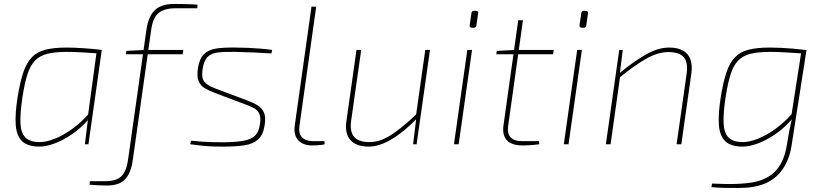

<svg xmlns="http://www.w3.org/2000/svg" viewBox="-20 -734 4187 977"><path d="M319 -492Q341 -492 362.5 -491Q384 -490 406.5 -488.5Q429 -487 451.5 -485Q474 -483 498 -480L488 -462Q434 -465 397.5 -467.5Q361 -470 322 -470Q261 -470 222 -460.5Q183 -451 158.5 -426Q134 -401 119.5 -355.5Q105 -310 94 -238Q82 -159 84 -108.5Q86 -58 109 -34.5Q132 -11 182 -11Q215 -11 257.5 -27.5Q300 -44 345.5 -76.5Q391 -109 432 -155V-128Q390 -80 343.5 -49Q297 -18 255 -3Q213 12 182 12Q121 12 92.5 -15.5Q64 -43 60 -99Q56 -155 70 -242Q82 -317 98.5 -365.5Q115 -414 141.5 -442Q168 -470 211 -481Q254 -492 319 -492ZM473 -480H498L430 0H412L427 -122L425 -126Z M867 -714Q882 -714 903 -713.5Q924 -713 946 -712.5Q968 -712 985 -710L984 -692H875Q815 -692 786 -667Q757 -642 749 -580L656 78Q647 145 617.5 177.5Q588 210 524 210Q508 210 481.5 209Q455 208 436 206L437 188H516Q572 188 598 162.5Q624 137 632 76L725 -582Q734 -648 766.5 -681Q799 -714 867 -714ZM913 -480 909 -458H620L623 -475L717 -480Z M1179 -492Q1210 -492 1242 -490.5Q1274 -489 1305 -486.5Q1336 -484 1365 -480L1361 -462Q1318 -465 1271 -467Q1224 -469 1180 -470Q1124 -471 1089.5 -467Q1055 -463 1036.5 -444.5Q1018 -426 1011 -383Q1004 -338 1019.5 -318.5Q1035 -299 1075 -284L1235 -224Q1268 -212 1290.5 -198Q1313 -184 1323 -161.5Q1333 -139 1327 -100Q1320 -48 1293.5 -24.5Q1267 -1 1223 5.5Q1179 12 1118 12Q1097 12 1071 11.5Q1045 11 1014.5 8Q984 5 948 0L952 -18Q983 -15 1010 -13Q1037 -11 1064 -10.5Q1091 -10 1122 -10Q1183 -11 1221 -18Q1259 -25 1278.5 -44.5Q1298 -64 1303 -104Q1308 -136 1300 -154Q1292 -172 1275 -182Q1258 -192 1233 -201L1074 -261Q1045 -272 1023 -284.5Q1001 -297 991 -320.5Q981 -344 987 -387Q995 -437 1019 -459.5Q1043 -482 1083 -487.5Q1123 -493 1179 -492Z M1589 -700 1504 -95Q1498 -56 1516 -36Q1534 -16 1572 -16H1631L1632 0Q1626 2 1614 3.5Q1602 5 1589.5 5.5Q1577 6 1568 6Q1522 6 1497.5 -20.5Q1473 -47 1480 -96L1565 -700Z M1818 -480 1767 -121Q1759 -64 1782 -37.5Q1805 -11 1860 -11Q1914 -11 1970.5 -47.5Q2027 -84 2100 -154L2101 -130Q2032 -60 1970.5 -24Q1909 12 1856 12Q1792 12 1762.5 -22Q1733 -56 1743 -120L1794 -480ZM2168 -480 2100 0H2082L2098 -131L2097 -147L2144 -480Z M2382 -480 2314 0H2290L2358 -480ZM2402 -679Q2408 -679 2411 -675.5Q2414 -672 2413 -666L2404 -604Q2403 -593 2392 -593H2382Q2368 -593 2370 -606L2379 -668Q2380 -679 2392 -679Z M2641 -631 2566 -95Q2560 -55 2578 -35.5Q2596 -16 2634 -16H2723L2724 0Q2711 2 2694 3.5Q2677 5 2662 5.5Q2647 6 2639 6Q2583 6 2559 -20.5Q2535 -47 2542 -96L2617 -631ZM2798 -480 2794 -458H2505L2508 -475L2602 -480Z M2941 -480 2873 0H2849L2917 -480ZM2961 -679Q2967 -679 2970 -675.5Q2973 -672 2972 -666L2963 -604Q2962 -593 2951 -593H2941Q2927 -593 2929 -606L2938 -668Q2939 -679 2951 -679Z M3385 -492Q3428 -492 3455 -477Q3482 -462 3493 -432.5Q3504 -403 3498 -360L3447 0H3423L3474 -359Q3482 -418 3459 -443.5Q3436 -469 3381 -469Q3328 -469 3269.5 -436Q3211 -403 3132 -339L3133 -362Q3204 -421 3266.5 -456.5Q3329 -492 3385 -492ZM3149 -480 3134 -360 3135 -342 3087 0H3063L3131 -480Z M4059 -480H4084L4008 6Q4001 53 3983.5 90.5Q3966 128 3939 155.5Q3912 183 3875 199Q3838 215 3790 220Q3769 222 3734.5 222.5Q3700 223 3664 222Q3628 221 3600 218L3603 200Q3632 201 3662.5 202Q3693 203 3723 202Q3753 201 3782 198Q3871 189 3920 142.5Q3969 96 3984 4Q3993 -52 4000 -87Q4007 -122 4013 -138L4007 -146ZM3897 -492Q3926 -492 3955 -490.5Q3984 -489 4014.5 -486.5Q4045 -484 4076 -480L4066 -462Q4012 -465 3975.5 -467.5Q3939 -470 3900 -470Q3839 -470 3800 -460.5Q3761 -451 3736.5 -426Q3712 -401 3697.5 -355.5Q3683 -310 3672 -238Q3660 -159 3662 -108.5Q3664 -58 3687 -34.5Q3710 -11 3760 -11Q3793 -11 3835.5 -27.5Q3878 -44 3923.5 -76.5Q3969 -109 4010 -155L4015 -133Q3972 -83 3925 -51Q3878 -19 3835 -3.5Q3792 12 3760 12Q3699 12 3670.5 -15.5Q3642 -43 3638 -99Q3634 -155 3648 -242Q3660 -317 3676.5 -365.5Q3693 -414 3719.5 -442Q3746 -470 3789 -481Q3832 -492 3897 -492Z"/></svg>

Font: Exo 2 Thin
Style: Italic
Weight: 250
Italic angle: -8°
Designer: Natanael Gama
Foundry: Natanael Gama
Version: Version 2.010